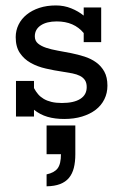

<svg xmlns="http://www.w3.org/2000/svg" viewBox="-20 -420 435 692"><path d="M37.6 -128.4H102.5V-102.5Q108.9 -90.3 117.2 -80.6Q125.5 -70.8 137.5 -63.7Q149.4 -56.6 165.5 -52.7Q181.6 -48.8 203.1 -48.8Q246.1 -48.8 269.3 -63.5Q292.5 -78.1 292.5 -106Q292.5 -121.6 286.1 -131.1Q279.8 -140.6 268.3 -146.5Q256.8 -152.3 241 -155.5Q225.1 -158.7 205.6 -161.6Q175.3 -166 145.3 -172.9Q115.2 -179.7 91.1 -193.1Q66.9 -206.5 51.8 -228.8Q36.6 -251 36.6 -286.1Q36.6 -310.1 46.9 -331.1Q57.1 -352.1 76.2 -367.4Q95.2 -382.8 121.8 -391.6Q148.4 -400.4 181.6 -400.4Q210.9 -400.4 236.8 -389.9Q262.7 -379.4 281.7 -363.8V-393.1H344.7V-268.1H281.7V-300.8Q247.1 -342.8 184.6 -342.8Q147.9 -342.8 126.7 -328.4Q105.5 -314 105.5 -289.1Q105.5 -272.9 116.7 -263.4Q127.9 -253.9 146.2 -247.8Q164.6 -241.7 188.2 -237.5Q211.9 -233.4 236.3 -228.5Q260.7 -223.6 284.4 -216.1Q308.1 -208.5 326.4 -195.3Q344.7 -182.1 356 -161.9Q367.2 -141.6 367.2 -111.3Q367.2 -84.5 356.2 -62.3Q345.2 -40 325 -24.4Q304.7 -8.8 275.9 0Q247.1 8.8 211.4 8.8Q177.7 8.8 151.1 1Q124.5 -6.8 102.5 -24.4V0H37.6ZM147.9 32.2H251.5V135.7Q251.5 163.6 246.1 185.1Q240.7 206.5 228.5 221.2Q216.3 235.8 196.5 243.4Q176.8 251 147.9 251.5V208.5Q175.8 202.6 187.7 186.8Q199.7 170.9 199.7 135.7H147.9Z"/></svg>

Font: Rokkitt
Style: Regular
Weight: 400
Version: Version 1.2; ttfautohint (v1.5) -l 7 -r 28 -G 50 -x 13 -D la